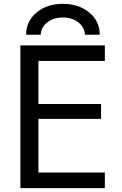

<svg xmlns="http://www.w3.org/2000/svg" viewBox="-20 -966 628 988"><path d="M85 -732.4H519.5V-652.3H177.7V-430.7H500V-354.5H177.7V-78.1H519.5V2H85ZM189.5 -787.1H114.3Q114.3 -856.4 168 -901.4Q221.7 -946.3 303.2 -946.3Q384.8 -946.3 439 -901.9Q493.2 -857.4 493.2 -787.1H417Q415 -826.2 382.8 -851.1Q350.6 -876 303.2 -876Q255.9 -876 223.6 -851.1Q191.4 -826.2 189.5 -787.1Z"/></svg>

Font: Nasu
Style: Regular
Weight: 400
Designer: Ryoko NISHIZUKA (kana &amp; ideographs); Paul D. Hunt (Latin, Greek &amp; Cyrillic); Wenlong ZHANG (bopomofo); Sandoll C
Version: Version 2014.1215